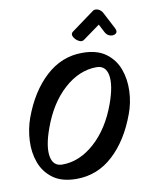

<svg xmlns="http://www.w3.org/2000/svg" viewBox="-79 -709 641 809"><g transform="rotate(-10 241.0 -304.5)"><path d="M184 40Q121 40 83.5 12.5Q46 -15 30 -58.5Q14 -102 16.5 -152Q19 -202 35 -247Q74 -354 142 -416.5Q210 -479 298 -479Q361 -479 398.5 -451.5Q436 -424 452 -380.5Q468 -337 466 -286.5Q464 -236 447 -191Q408 -84 340.5 -22Q273 40 184 40ZM135 -30Q209 -30 274 -88.5Q339 -147 375 -247Q402 -322 394.5 -365.5Q387 -409 347 -409Q273 -409 208 -350.5Q143 -292 107 -191Q80 -117 87.5 -73.5Q95 -30 135 -30ZM276 -574 373 -645Q382 -652 395.5 -647Q409 -642 416 -628L453 -557Q461 -541 451.5 -534Q442 -527 428 -530.5Q414 -534 406 -549L388 -584L316 -532Q306 -524 292 -532Q278 -540 271.5 -553Q265 -566 276 -574Z"/></g></svg>

Font: Story Script
Style: Regular
Weight: 400
Designer: Lana Roulhac, Ben Buysse
Version: Version 1.000; ttfautohint (v1.8.4.7-5d5b)